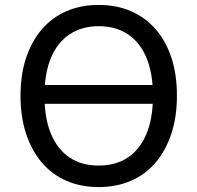

<svg xmlns="http://www.w3.org/2000/svg" viewBox="-20 -748 799 777"><path d="M120 -328V-404H646V-328ZM379 9Q307 9 248.5 -16.5Q190 -42 149 -90.5Q108 -139 85.5 -207Q63 -275 63 -360Q63 -446 85.5 -513.5Q108 -581 149 -629Q190 -677 248.5 -702.5Q307 -728 379 -728Q452 -728 510.5 -702.5Q569 -677 610.5 -629Q652 -581 674 -513.5Q696 -446 696 -361Q696 -275 673.5 -207Q651 -139 610 -90.5Q569 -42 510.5 -16.5Q452 9 379 9ZM379 -78Q449 -78 498 -111Q547 -144 573 -207Q599 -270 599 -360Q599 -451 573 -513.5Q547 -576 498 -609Q449 -642 379 -642Q311 -642 261.5 -609Q212 -576 186 -513.5Q160 -451 160 -360Q160 -270 186 -207Q212 -144 261 -111Q310 -78 379 -78Z"/></svg>

Font: Nunitoga
Style: Medium
Weight: 500
Designer: Vernon Adams
Foundry: Vernon Adams
Version: Version 1.0